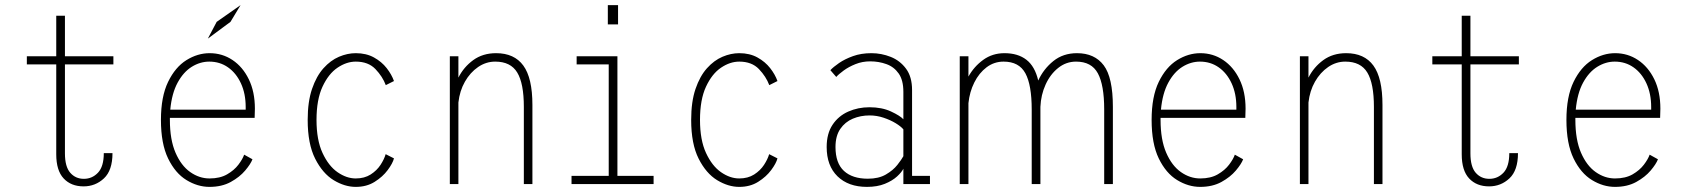

<svg xmlns="http://www.w3.org/2000/svg" viewBox="-20 -720 6610 751"><path d="M200 -116.5V-468H85V-500H200V-658.5H234V-500H423.5V-468H234V-120Q234 -68 254.8 -44.2Q275.5 -20.5 308 -20.5Q340.5 -20.5 363.2 -44.5Q386 -68.5 386 -121H420Q420 -53.5 386.5 -22.2Q353 9 307 9Q258 9 229 -22Q200 -53 200 -116.5Z M799.5 11Q753 11 709.2 -15.8Q665.5 -42.5 637.5 -100.2Q609.5 -158 609.5 -251Q609.5 -342 637.5 -399.8Q665.5 -457.5 709.2 -484.8Q753 -512 800 -512Q849.5 -512 889.5 -485.2Q929.5 -458.5 953.2 -409.8Q977 -361 977 -295Q977 -276 976 -259H644.5Q644.5 -255 644.5 -251Q644.5 -173.5 666.5 -122.8Q688.5 -72 724 -47Q759.5 -22 799.5 -22Q840.5 -22 868.2 -38Q896 -54 912.5 -75.8Q929 -97.5 935 -115L967.5 -97Q960.5 -78.5 939 -53Q917.5 -27.5 882.5 -8.2Q847.5 11 799.5 11ZM798.5 -479Q763 -479 730.2 -458.8Q697.5 -438.5 674.8 -396.8Q652 -355 646 -291H941V-301.5Q941 -353.5 922.5 -393.8Q904 -434 872 -456.5Q840 -479 798.5 -479ZM793 -569 827.5 -634.5 921 -700 881.5 -634.5Z M1371.5 11Q1328.5 11 1285.2 -15.2Q1242 -41.5 1212.8 -99.2Q1183.5 -157 1183.5 -251Q1183.5 -322.5 1200.5 -372.2Q1217.5 -422 1245.2 -453Q1273 -484 1306 -498Q1339 -512 1371.5 -512Q1412.5 -512 1442.8 -495.2Q1473 -478.5 1492.5 -453.5Q1512 -428.5 1521 -403L1489 -387Q1476.5 -420.5 1448.5 -449.8Q1420.5 -479 1371.5 -479Q1335.5 -479 1300.2 -455.2Q1265 -431.5 1241.5 -381Q1218 -330.5 1218 -251Q1218 -172.5 1241.5 -121.8Q1265 -71 1300.2 -46.5Q1335.5 -22 1371.5 -22Q1405.5 -22 1429.8 -37.5Q1454 -53 1468.5 -75.2Q1483 -97.5 1488.5 -117L1521 -100.5Q1516 -81 1496.5 -54.8Q1477 -28.5 1445.5 -8.8Q1414 11 1371.5 11Z M1739.5 0V-500H1773V-416.5Q1794 -458 1831.2 -485Q1868.5 -512 1920.5 -512Q1991.5 -512 2027 -463.5Q2062.5 -415 2062.5 -309.5V0H2029V-302Q2029 -393.5 2003.2 -436.2Q1977.5 -479 1917 -479Q1881 -479 1850 -457.8Q1819 -436.5 1798.5 -400.5Q1778 -364.5 1773 -319V0Z M2357.5 -700H2397.5V-624.5H2357.5ZM2215.5 0V-32H2361V-468H2235.5V-500H2395V-32H2536.5V0Z M2871.5 11Q2828.5 11 2785.2 -15.2Q2742 -41.5 2712.8 -99.2Q2683.5 -157 2683.5 -251Q2683.5 -322.5 2700.5 -372.2Q2717.5 -422 2745.2 -453Q2773 -484 2806 -498Q2839 -512 2871.5 -512Q2912.5 -512 2942.8 -495.2Q2973 -478.5 2992.5 -453.5Q3012 -428.5 3021 -403L2989 -387Q2976.5 -420.5 2948.5 -449.8Q2920.5 -479 2871.5 -479Q2835.5 -479 2800.2 -455.2Q2765 -431.5 2741.5 -381Q2718 -330.5 2718 -251Q2718 -172.5 2741.5 -121.8Q2765 -71 2800.2 -46.5Q2835.5 -22 2871.5 -22Q2905.5 -22 2929.8 -37.5Q2954 -53 2968.5 -75.2Q2983 -97.5 2988.5 -117L3021 -100.5Q3016 -81 2996.5 -54.8Q2977 -28.5 2945.5 -8.8Q2914 11 2871.5 11Z M3371 11Q3298.5 11 3256 -30.2Q3213.5 -71.5 3213.5 -145Q3213.5 -197.5 3236.5 -232Q3259.5 -266.5 3297.8 -283.5Q3336 -300.5 3381 -300.5Q3429.5 -300.5 3465 -284Q3500.5 -267.5 3513.5 -253.5V-360.5Q3513.5 -406.5 3495.2 -432.5Q3477 -458.5 3447.2 -469.2Q3417.5 -480 3383.5 -480Q3353 -480 3326.2 -469.2Q3299.5 -458.5 3279.8 -444Q3260 -429.5 3251 -419L3228 -445.5Q3239.5 -458 3262 -473.5Q3284.5 -489 3316.5 -500.5Q3348.5 -512 3388.5 -512Q3427.5 -512 3464 -497.5Q3500.5 -483 3524 -451.2Q3547.5 -419.5 3547.5 -368V-32H3617.5V0H3513.5V-60Q3507 -46.5 3488.8 -29.8Q3470.5 -13 3441 -1Q3411.5 11 3371 11ZM3374.5 -21Q3417 -21 3445.2 -37.5Q3473.5 -54 3490 -75Q3506.5 -96 3513.5 -109V-214Q3504 -225.5 3483.5 -238Q3463 -250.5 3436.2 -259.5Q3409.5 -268.5 3381.5 -268.5Q3346 -268.5 3315.8 -255.8Q3285.5 -243 3266.8 -215.8Q3248 -188.5 3248 -145Q3248 -82 3281 -51.5Q3314 -21 3374.5 -21Z M3734 0V-500H3768V-420.5Q3790 -460 3826 -486Q3862 -512 3909 -512Q3961.5 -512 3994.8 -486.2Q4028 -460.5 4041 -405Q4062 -450.5 4100.2 -481.2Q4138.5 -512 4192.5 -512Q4261.5 -512 4297.2 -464.5Q4333 -417 4333 -302V0H4299V-292Q4299 -387.5 4274.2 -433.2Q4249.5 -479 4189 -479Q4150 -479 4119 -454.2Q4088 -429.5 4069.8 -389.2Q4051.5 -349 4049.5 -302V0H4015.5V-292Q4015.5 -387.5 3990.8 -433.2Q3966 -479 3905.5 -479Q3868.5 -479 3839 -456.8Q3809.5 -434.5 3791 -397.5Q3772.5 -360.5 3768 -316.5V0Z M4674.5 11Q4628 11 4584.2 -15.8Q4540.5 -42.5 4512.5 -100.2Q4484.5 -158 4484.5 -251Q4484.5 -342 4512.5 -399.8Q4540.5 -457.5 4584.2 -484.8Q4628 -512 4675 -512Q4724.5 -512 4764.5 -485.2Q4804.5 -458.5 4828.2 -409.8Q4852 -361 4852 -295Q4852 -276 4851 -259H4519.5Q4519.5 -255 4519.5 -251Q4519.5 -173.5 4541.5 -122.8Q4563.5 -72 4599 -47Q4634.5 -22 4674.5 -22Q4715.5 -22 4743.2 -38Q4771 -54 4787.5 -75.8Q4804 -97.5 4810 -115L4842.5 -97Q4835.5 -78.5 4814 -53Q4792.5 -27.5 4757.5 -8.2Q4722.5 11 4674.5 11ZM4673.5 -479Q4638 -479 4605.2 -458.8Q4572.5 -438.5 4549.8 -396.8Q4527 -355 4521 -291H4816V-301.5Q4816 -353.5 4797.5 -393.8Q4779 -434 4747 -456.5Q4715 -479 4673.5 -479Z M5064.5 0V-500H5098V-416.5Q5119 -458 5156.2 -485Q5193.5 -512 5245.5 -512Q5316.5 -512 5352 -463.5Q5387.5 -415 5387.5 -309.5V0H5354V-302Q5354 -393.5 5328.2 -436.2Q5302.5 -479 5242 -479Q5206 -479 5175 -457.8Q5144 -436.5 5123.5 -400.5Q5103 -364.5 5098 -319V0Z M5697.5 -116.5V-468H5582.5V-500H5697.5V-658.5H5731.5V-500H5921V-468H5731.5V-120Q5731.5 -68 5752.2 -44.2Q5773 -20.5 5805.5 -20.5Q5838 -20.5 5860.8 -44.5Q5883.5 -68.5 5883.5 -121H5917.5Q5917.5 -53.5 5884 -22.2Q5850.5 9 5804.5 9Q5755.5 9 5726.5 -22Q5697.5 -53 5697.5 -116.5Z M6297 11Q6250.5 11 6206.8 -15.8Q6163 -42.5 6135 -100.2Q6107 -158 6107 -251Q6107 -342 6135 -399.8Q6163 -457.5 6206.8 -484.8Q6250.5 -512 6297.5 -512Q6347 -512 6387 -485.2Q6427 -458.5 6450.8 -409.8Q6474.5 -361 6474.5 -295Q6474.5 -276 6473.5 -259H6142Q6142 -255 6142 -251Q6142 -173.5 6164 -122.8Q6186 -72 6221.5 -47Q6257 -22 6297 -22Q6338 -22 6365.8 -38Q6393.5 -54 6410 -75.8Q6426.5 -97.5 6432.5 -115L6465 -97Q6458 -78.5 6436.5 -53Q6415 -27.5 6380 -8.2Q6345 11 6297 11ZM6296 -479Q6260.5 -479 6227.8 -458.8Q6195 -438.5 6172.2 -396.8Q6149.5 -355 6143.5 -291H6438.5V-301.5Q6438.5 -353.5 6420 -393.8Q6401.5 -434 6369.5 -456.5Q6337.5 -479 6296 -479Z"/></svg>

Font: Trispace SemiCondensed Thin
Style: Regular
Weight: 100
Width: 4
Designer: Tyler Finck
Foundry: Etcetera Type Company
Version: Version 1.210; ttfautohint (v1.8.3)